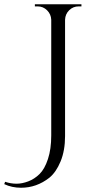

<svg xmlns="http://www.w3.org/2000/svg" viewBox="-104 -720 463 903"><path d="M-80 135Q-53 144 -26.5 144Q0 144 29 133Q58 122 82 98.5Q106 75 121.5 28Q137 -19 137 -83V-627Q136 -653 117.5 -671.5Q99 -690 73 -690H60V-700H279V-690H266Q240 -690 221.5 -672Q203 -654 202 -627V-80Q202 -12 181 39Q160 90 128 116Q68 163 -5 163Q-48 163 -84 146Z"/></svg>

Font: Cinzel Decorative
Style: Regular
Weight: 400
Designer: Natanael Gama
Version: Version 1.001;PS 001.001;hotconv 1.0.56;makeotf.lib2.0.21325